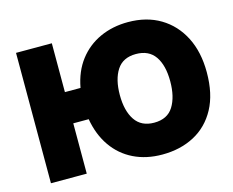

<svg xmlns="http://www.w3.org/2000/svg" viewBox="-100 -859 1226 1010"><g transform="rotate(-15 513.0 -354.0)"><path d="M667 6Q580 6 511.5 -27.5Q443 -61 399 -124Q355 -187 340 -274H256V0H61V-710H256V-444H341Q357 -531 403 -591Q449 -651 518 -682.5Q587 -714 671 -714Q772 -714 846.5 -669.5Q921 -625 962.5 -544Q1004 -463 1004 -352Q1004 -234 961 -154.5Q918 -75 842 -34.5Q766 6 667 6ZM669 -167Q741 -167 773.5 -219Q806 -271 806 -356Q806 -443 772 -492Q738 -541 668 -541Q597 -541 564 -490Q531 -439 531 -354Q531 -268 565 -217.5Q599 -167 669 -167Z"/></g></svg>

Font: Raleway Black
Style: Regular
Weight: 900
Designer: Matt McInerney, Pablo Impallari, Rodrigo Fuenzalida
Foundry: Matt McInerney, Pablo Impallari, Rodrigo Fuenzalida
Version: Version 4.026